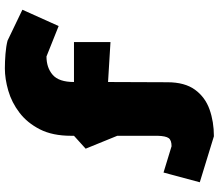

<svg xmlns="http://www.w3.org/2000/svg" viewBox="-75 -683 899 789"><g transform="rotate(-90 374.5 -288.5)"><path d="M209 141 20 83 60 -66 168 -33Q193 -33 201.5 -45Q210 -57 211 -90V-256L158 -386L211 -434V-446Q211 -522 237.5 -574Q264 -626 306 -658Q348 -690 396.5 -704Q445 -718 488 -718Q516 -718 547.5 -715.5Q579 -713 602 -707L729 -646L662 -497L537 -547Q491 -547 461.5 -521.5Q432 -496 432 -434H596V-284L432 -294L431 -50Q431 21 400.5 63Q370 105 319.5 123Q269 141 209 141Z"/></g></svg>

Font: Rowdies
Style: Bold
Weight: 700
Designer: Jaikishan Patel
Version: Version 1.000; ttfautohint (v1.8.3)